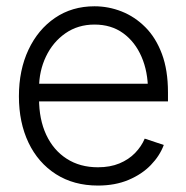

<svg xmlns="http://www.w3.org/2000/svg" viewBox="-20 -573 586 605"><path d="M288.6 11.7Q212.4 11.7 156.2 -24.2Q100.1 -60.1 69.8 -123.5Q39.6 -187 39.6 -269.5Q39.6 -352.1 69.6 -416Q99.6 -480 153.3 -516.6Q207 -553.2 277.8 -553.2Q321.8 -553.2 363.3 -536.9Q404.8 -520.5 438 -487.3Q471.2 -454.1 490.2 -403.1Q509.3 -352.1 509.3 -281.7V-253.4H83V-309.1H475.1L446.3 -287.6Q446.3 -347.2 426 -394Q405.8 -440.9 368.2 -468.3Q330.6 -495.6 277.8 -495.6Q225.6 -495.6 186 -468Q146.5 -440.4 124.8 -394.8Q103 -349.1 103 -294.9V-262.2Q103 -196.8 125.7 -148.2Q148.4 -99.6 190.2 -72.8Q231.9 -45.9 288.6 -45.9Q327.1 -45.9 356.4 -58.1Q385.7 -70.3 405.8 -91.1Q425.8 -111.8 436 -136.2L496.1 -116.2Q483.4 -82 455.3 -53Q427.2 -23.9 385 -6.1Q342.8 11.7 288.6 11.7Z"/></svg>

Font: Inter Tight Light
Style: Regular
Weight: 300
Designer: Rasmus Andersson
Foundry: rsms
Version: Version 3.004